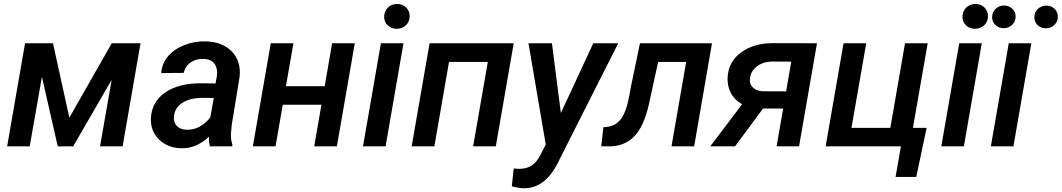

<svg xmlns="http://www.w3.org/2000/svg" viewBox="-20 -750 5441 984"><path d="M335.4 -147 552.7 -528.3H700.2L608.4 0H492.7L552.2 -340.8L355 0H275.9L194.8 -356.4L132.3 0H16.6L108.4 -528.3H251.5Z M1055.7 0Q1049.8 -19.5 1050.8 -49.3Q985.4 11.7 909.7 9.8Q840.8 8.8 795.7 -34.4Q750.5 -77.6 753.4 -144Q757.3 -227.5 825.7 -275.4Q894 -323.2 1009.3 -323.2L1084.5 -322.3L1091.3 -358.4Q1094.2 -377.4 1091.3 -394Q1081.5 -446.8 1021.5 -448.2Q984.4 -449.2 956.3 -429.4Q928.2 -409.7 921.9 -376.5L806.2 -375.5Q809.6 -424.3 840.8 -461.2Q872.1 -498 923.8 -518.6Q975.6 -539.1 1033.2 -538.1Q1119.6 -536.1 1168 -486.1Q1216.3 -436 1208 -356.4L1167.5 -108.9L1163.6 -64.9Q1162.1 -36.1 1170.9 -8.8L1170.4 0ZM936.5 -85Q973.1 -84 1004.4 -101.8Q1035.6 -119.6 1057.6 -147.9L1075.7 -248L1020.5 -248.5Q955.1 -248.5 916 -223.9Q877 -199.2 871.6 -156.2Q867.7 -123.5 886 -104.7Q904.3 -85.9 936.5 -85Z M1706.5 0H1590.3L1627.4 -213.4H1429.2L1392.1 0H1275.9L1367.7 -528.3H1483.9L1445.3 -308.1H1644L1682.1 -528.3H1798.3Z M1956.1 0H1840.3L1932.1 -528.3H2047.9ZM1948.7 -663.6Q1948.7 -690.4 1966.3 -709.5Q1983.9 -728.5 2013.7 -729.5Q2042 -730.5 2060.8 -712.2Q2079.6 -693.8 2079.6 -667.5Q2079.6 -639.6 2061.3 -621.6Q2043 -603.5 2014.6 -602.5Q1986.8 -601.6 1967.8 -619.4Q1948.7 -637.2 1948.7 -663.6Z M2521 0H2404.8L2480 -432.6H2281.2L2206.1 0H2089.8L2181.6 -528.3H2612.8Z M2854.5 -170.9 3020.5 -528.3H3148.4L2835.4 91.3Q2770 216.3 2663.1 214.8Q2636.7 213.9 2603 205.1L2612.8 113.3L2633.8 115.2Q2675.8 116.7 2703.1 99.4Q2730.5 82 2749 45.4L2776.9 -9.3L2688.5 -528.3H2808.6Z M3628.9 -528.3 3537.6 0H3421.4L3496.6 -432.6H3353L3304.7 -211.9Q3278.8 -99.6 3229 -49.6Q3179.2 0.5 3101.6 0H3061.5L3072.3 -98.1L3089.8 -99.6Q3134.3 -103.5 3162.4 -140.4Q3190.4 -177.2 3205.6 -262.7L3212.9 -302.7L3259.8 -528.3Z M4167 -528.3 4075.2 0H3960L3993.7 -193.8H3890.6L3747.1 0H3620.1L3783.2 -215.8Q3744.1 -237.8 3725.3 -274.4Q3706.5 -311 3709 -355.5Q3713.9 -434.1 3778.3 -481.4Q3842.8 -528.8 3939 -528.8ZM3824.2 -352.5Q3818.8 -321.3 3837.9 -302.2Q3856.9 -283.2 3890.1 -282.2L4008.8 -281.7L4035.2 -434.1L3936 -434.6Q3891.1 -433.6 3860.1 -410.4Q3829.1 -387.2 3824.2 -352.5Z M4303.2 -528.3H4419.4L4343.8 -94.7H4543L4618.2 -528.3H4734.4L4658.7 -94.7H4729L4675.8 156.7H4569.8L4597.2 0H4211.4Z M4919.9 0H4804.2L4896 -528.3H5011.7ZM4912.6 -663.6Q4912.6 -690.4 4930.2 -709.5Q4947.8 -728.5 4977.5 -729.5Q5005.9 -730.5 5024.7 -712.2Q5043.5 -693.8 5043.5 -667.5Q5043.5 -639.6 5025.1 -621.6Q5006.8 -603.5 4978.5 -602.5Q4950.7 -601.6 4931.6 -619.4Q4912.6 -637.2 4912.6 -663.6Z M5173.8 0H5058.1L5149.9 -528.3H5265.6ZM5124.5 -721.7Q5150.9 -721.7 5168 -705.3Q5185.1 -689 5185.1 -665Q5185.1 -640.1 5168 -623.3Q5150.9 -606.4 5125 -605.5Q5097.7 -605.5 5081.1 -622.1Q5064.5 -638.7 5064.5 -662.1Q5064.5 -685.5 5081.1 -703.1Q5097.7 -720.7 5124.5 -721.7ZM5281.2 -661.6Q5281.2 -687.5 5298.6 -703.9Q5315.9 -720.2 5340.8 -721.2Q5368.2 -721.2 5384.8 -704.6Q5401.4 -688 5401.4 -664.6Q5401.4 -639.6 5384.3 -622.8Q5367.2 -606 5341.3 -605Q5314 -605 5297.6 -621.3Q5281.2 -637.7 5281.2 -661.6Z"/></svg>

Font: Roboto Medium
Style: Italic
Weight: 500
Italic angle: -12°
Designer: Google
Version: Version 2.134; 2016